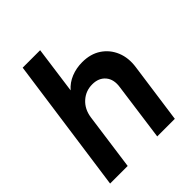

<svg xmlns="http://www.w3.org/2000/svg" viewBox="-209 -884 1011 1011"><g transform="rotate(-45 296.5 -378.5)"><path d="M23 0 129 -757H259L223 -494Q250 -525 288.5 -540.5Q327 -556 371 -556Q433 -556 476.5 -527Q520 -498 540.5 -448.5Q561 -399 552 -337L505 0H374L418 -322Q426 -374 400 -405Q374 -436 326 -436Q277 -436 241.5 -404Q206 -372 198 -319L154 0Z"/></g></svg>

Font: Plus Jakarta Sans
Style: Bold Italic
Weight: 700
Italic angle: -8°
Designer: Gumpita Rahayu
Foundry: Tokotype
Version: Version 2.071; ttfautohint (v1.8.4.7-5d5b);gftools[0.9.29]